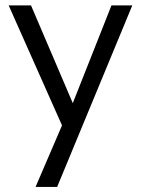

<svg xmlns="http://www.w3.org/2000/svg" viewBox="-20 -518 539 732"><path d="M405 -497.5 257.5 -124.8 98.2 -497.5H13L216.4 -39.9L115.6 194.6H197.9L484.4 -497.5Z"/></svg>

Font: Diatome
Style: Regular
Weight: 400
Designer: 15.100.17
Foundry: 15.100.17
Version: Version 1.008;Fontself Maker 3.5.8